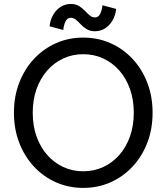

<svg xmlns="http://www.w3.org/2000/svg" viewBox="-20 -918 822 948"><path d="M141.6 -361.3Q141.6 -425.3 160.4 -478.3Q179.2 -531.2 213.1 -569.8Q247.1 -608.4 292.5 -629.4Q337.9 -650.4 391.1 -650.4Q444.3 -650.4 489.7 -629.4Q535.2 -608.4 569.1 -569.8Q603 -531.2 621.8 -478.3Q640.6 -425.3 640.6 -361.3Q640.6 -297.4 621.8 -244.4Q603 -191.4 569.1 -152.8Q535.2 -114.3 489.7 -93.3Q444.3 -72.3 391.1 -72.3Q337.9 -72.3 292.5 -93.3Q247.1 -114.3 213.1 -152.8Q179.2 -191.4 160.4 -244.4Q141.6 -297.4 141.6 -361.3ZM48.8 -361.3Q48.8 -280.8 75 -213.1Q101.1 -145.5 147.7 -95.5Q194.3 -45.4 256.6 -17.8Q318.8 9.8 391.1 9.8Q463.4 9.8 525.6 -17.8Q587.9 -45.4 634.5 -95.5Q681.2 -145.5 707.3 -213.1Q733.4 -280.8 733.4 -361.3Q733.4 -441.9 707.3 -509.5Q681.2 -577.1 634.5 -627.2Q587.9 -677.2 525.6 -704.8Q463.4 -732.4 391.1 -732.4Q318.8 -732.4 256.6 -704.8Q194.3 -677.2 147.7 -627.2Q101.1 -577.1 75 -509.5Q48.8 -441.9 48.8 -361.3ZM292.5 -770Q294.4 -792 303 -811Q311.5 -830.1 329.1 -830.1Q343.8 -830.1 355.5 -820.1Q367.2 -810.1 379.6 -796.9Q392.1 -783.7 408.7 -773.7Q425.3 -763.7 449.2 -763.7Q475.6 -763.7 497.8 -777.3Q520 -791 534.9 -815.9Q549.8 -840.8 553.7 -874L485.8 -892.1Q483.9 -870.1 475.3 -851.1Q466.8 -832 449.2 -832Q434.6 -832 422.9 -842Q411.1 -852.1 398.7 -865.2Q386.2 -878.4 369.9 -888.4Q353.5 -898.4 329.1 -898.4Q302.7 -898.4 280.5 -884.8Q258.3 -871.1 243.4 -846.2Q228.5 -821.3 224.6 -788.1Z"/></svg>

Font: Giphurs SC
Style: Regular
Weight: 400
Version: Version 0.920